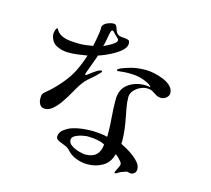

<svg xmlns="http://www.w3.org/2000/svg" viewBox="-117 -934 1233 1122"><g transform="rotate(15 500.0 -372.5)"><path d="M565 -96Q555 -104 535 -109Q515 -114 495 -116Q475 -118 462 -118Q450 -118 427.5 -113.5Q405 -109 386.5 -99Q368 -89 368 -72Q368 -53 388.5 -39.5Q409 -26 434.5 -19Q460 -12 474 -12Q557 -12 565 -96ZM486 -706Q486 -710 484 -712.5Q482 -715 480 -717Q463 -732 448 -749Q444 -753 441 -753Q434 -753 432 -745Q430 -737 428 -732Q424 -712 420.5 -691.5Q417 -671 411 -651Q419 -655 437 -664Q455 -673 470.5 -684.5Q486 -696 486 -706ZM552 -704Q552 -684 534.5 -666Q517 -648 490.5 -632.5Q464 -617 438.5 -606Q413 -595 396 -590Q394 -583 387 -564Q380 -545 372 -523.5Q364 -502 358 -485.5Q352 -469 352 -466Q352 -461 355 -461Q359 -461 374.5 -473.5Q390 -486 408.5 -498Q427 -510 438 -510Q443 -510 443 -507Q443 -503 439.5 -499Q436 -495 434 -493Q408 -465 384 -446.5Q360 -428 337 -394Q325 -376 308 -345.5Q291 -315 270 -283.5Q249 -252 225 -230.5Q201 -209 176 -209Q154 -209 144.5 -225.5Q135 -242 135 -261Q135 -269 136 -277.5Q137 -286 142 -292Q150 -301 160.5 -309.5Q171 -318 180 -326Q205 -349 232 -380Q259 -411 277 -439Q297 -470 311.5 -505Q326 -540 337 -574Q309 -569 280.5 -565.5Q252 -562 223 -562Q186 -562 153 -578Q120 -594 112 -635Q111 -638 111 -644Q111 -652 114.5 -665.5Q118 -679 127 -683Q140 -656 165 -644.5Q190 -633 220 -630.5Q250 -628 275 -628Q295 -628 314.5 -631Q334 -634 354 -637Q357 -650 361.5 -674Q366 -698 369.5 -721.5Q373 -745 371 -756Q376 -775 398 -784.5Q420 -794 437 -794Q449 -794 454 -784Q459 -774 462.5 -762Q466 -750 473 -743Q483 -733 496 -731Q509 -729 522 -728.5Q535 -728 543.5 -723.5Q552 -719 552 -704ZM861 -486Q861 -470 846.5 -458Q832 -446 816 -446Q797 -446 784 -454.5Q771 -463 757.5 -471Q744 -479 721 -479Q703 -479 682 -469Q661 -459 646.5 -442.5Q632 -426 630 -407Q630 -405 630 -402Q630 -399 630 -397Q630 -369 635.5 -340.5Q641 -312 646 -284Q653 -250 657.5 -213.5Q662 -177 662 -142Q662 -138 661.5 -134.5Q661 -131 661 -127Q676 -120 698 -107.5Q720 -95 741 -79Q762 -63 776 -45Q790 -27 790 -7Q790 8 780.5 17Q771 26 756 26Q752 26 747 24Q742 22 737 22Q733 22 724 25Q715 28 710 30Q701 32 688 40.5Q675 49 670 49Q666 49 666 45Q666 41 671.5 30.5Q677 20 682.5 8Q688 -4 688 -11Q688 -18 679.5 -28Q671 -38 661 -47.5Q651 -57 645 -60Q632 -8 591.5 16Q551 40 500 40Q467 40 433.5 28Q400 16 377 -9Q364 -24 347 -31Q330 -38 312 -45Q304 -48 296 -54.5Q288 -61 288 -71Q288 -97 311.5 -114.5Q335 -132 356 -139Q386 -149 417 -152.5Q448 -156 479 -156Q496 -156 525 -153Q554 -150 570 -145Q571 -149 571 -152.5Q571 -156 571 -159Q571 -212 566.5 -263.5Q562 -315 562 -367Q562 -431 604.5 -462.5Q647 -494 706 -494Q714 -494 723 -493Q732 -492 739 -490Q735 -500 720.5 -508Q706 -516 690 -522Q674 -528 664 -530Q648 -534 632 -535.5Q616 -537 599 -537Q584 -537 569 -536Q554 -535 540 -533Q538 -533 535.5 -532.5Q533 -532 531 -532Q525 -532 525 -539Q525 -541 532 -545Q539 -549 540 -550Q548 -554 556.5 -556.5Q565 -559 572 -562Q604 -573 630 -577Q656 -581 689 -581Q709 -581 737.5 -575.5Q766 -570 794.5 -558.5Q823 -547 842 -529Q861 -511 861 -486Z"/></g></svg>

Font: Kaisei HarunoUmi Medium
Style: Regular
Weight: 500
Designer: Font-Kai, 金井和夫
Foundry: KAZUO KANAI
Version: Version 5.003